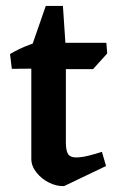

<svg xmlns="http://www.w3.org/2000/svg" viewBox="-20 -615 403 650"><path d="M197 15Q172 16 146.5 3.5Q121 -9 103.5 -31Q86 -53 86 -77V-454L135 -595H193L203 -446V-133Q203 -105 210.5 -93.5Q218 -82 237 -82Q256 -82 280 -88Q304 -94 325 -101L339 -53ZM20 -382 14 -432Q46 -451 80 -463.5Q114 -476 148 -487L173 -440L139 -383ZM138 -381V-470H340L343 -434L295 -381Z"/></svg>

Font: Eczar Medium
Style: Regular
Weight: 500
Designer: Vaibhav Singh
Foundry: Rosetta Type Foundry
Version: Version 2.000